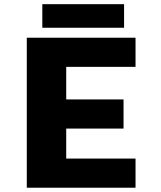

<svg xmlns="http://www.w3.org/2000/svg" viewBox="-20 -876 750 896"><path d="M177.5 -856.5H559V-746.5H177.5ZM612.5 -564H289V-412H556.5V-276H289V-136H612.5V0H105V-700H612.5Z"/></svg>

Font: League Mono ExtraBold
Style: Regular
Weight: 800
Width: 6
Designer: Tyler Finck
Foundry: The League of Moveable Type / Tyler Finck
Version: Version 2.210